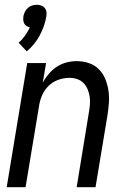

<svg xmlns="http://www.w3.org/2000/svg" viewBox="-20 -784 540 804"><path d="M8 0 94 -520H173L159 -438Q170 -458 184.5 -475Q199 -492 218 -504.5Q237 -517 258.5 -522.5Q280 -528 301 -528Q327 -528 351.5 -520Q376 -512 393.5 -494.5Q411 -477 420.5 -454Q430 -431 434 -405.5Q438 -380 436 -353.5Q434 -327 430 -301L380 0H301L352 -312Q355 -329 356.5 -346Q358 -363 355.5 -379.5Q353 -396 346.5 -411Q340 -426 329 -437Q318 -448 302.5 -453Q287 -458 270 -458Q247 -458 223.5 -449.5Q200 -441 182.5 -423.5Q165 -406 155.5 -383Q146 -360 143 -337L87 0ZM92 -569 58 -605Q73 -618 84.5 -634.5Q96 -651 105 -669Q98 -671 91.5 -675Q85 -679 81.5 -685.5Q78 -692 77.5 -700Q77 -708 78 -716Q80 -726 84.5 -735Q89 -744 97 -751Q105 -758 114.5 -761Q124 -764 134 -764Q144 -764 152.5 -761Q161 -758 167 -751Q173 -744 174.5 -735Q176 -726 174 -716Q171 -696 164 -676Q157 -656 147 -637Q137 -618 123 -600.5Q109 -583 92 -569Z"/></svg>

Font: Iosevka Oblique
Style: Regular
Weight: 400
Italic angle: -9°
Monospace: yes
Designer: Belleve Invis
Foundry: Belleve Invis
Version: Version 32.5.0; ttfautohint (v1.8.4)